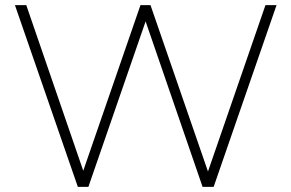

<svg xmlns="http://www.w3.org/2000/svg" viewBox="-20 -725 1131 745"><path d="M282 0 38 -705H82L318 -19H288L525 -705H564L801 -19H773L1010 -705H1053L809 0H766L535 -671H555L323 0Z"/></svg>

Font: Nunito Sans 12pt ExtraLight
Style: Regular
Weight: 200
Designer: Vernon Adams
Foundry: Vernon Adams
Version: Version 3.101;gftools[0.9.27]